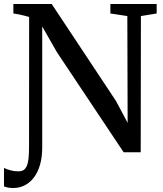

<svg xmlns="http://www.w3.org/2000/svg" viewBox="-46 -763 819 962"><path d="M20.5 179Q5 179 -6 176.8Q-17 174.5 -26 171V78.5Q-12.5 85 6 90.2Q24.5 95.5 45.5 95.5Q60.5 95.5 70.8 89.8Q81 84 87.5 70.2Q94 56.5 96.8 32.5Q99.5 8.5 99.5 -28.5L100 -678Q88.5 -681.5 75 -684.8Q61.5 -688 48 -691Q34.5 -694 21 -695.5V-743H213L535.5 -256.5L593.5 -147.5L592 -682.5L507 -695.5V-743H739V-695.5L660 -682.5L659 0H573.5L238.5 -502.5L165.5 -630.5V-23.5Q165.5 23.5 155 61Q144.5 98.5 125 124.8Q105.5 151 79 165Q52.5 179 20.5 179Z"/></svg>

Font: Merriweather 36pt Medium
Style: Regular
Weight: 500
Version: Version 2.100